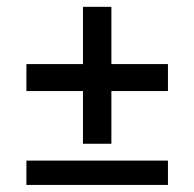

<svg xmlns="http://www.w3.org/2000/svg" viewBox="-20 -578 561 554"><path d="M219.4 -163.2V-315.3H56.2V-393.1H219.4V-558.3H301.4V-393.1H464.6V-315.3H301.4V-163.2ZM56.2 -44.4V-114.6H464.6V-44.4Z"/></svg>

Font: Afacad Flux Medium
Style: Regular
Weight: 500
Designer: Kristian Moeller
Foundry: Dicotype
Version: Version 1.100